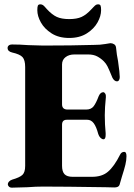

<svg xmlns="http://www.w3.org/2000/svg" viewBox="-20 -860 617 885"><path d="M16 -11Q16 -17 21.5 -23Q27 -29 36 -32Q71 -42 83.5 -54Q96 -66 96 -95V-551Q96 -583 84 -596.5Q72 -610 36 -618Q15 -623 15 -639Q15 -646 20.5 -650.5Q26 -655 35 -655Q71 -655 110 -652Q160 -650 179 -650Q313 -650 412 -653Q443 -653 464.5 -657Q486 -661 489 -661Q498 -661 506 -656Q514 -651 515 -640Q518 -607 524 -579Q532 -523 532 -505Q532 -496 528.5 -490.5Q525 -485 519 -485Q513 -485 507.5 -489.5Q502 -494 498 -502Q483 -539 476 -553Q469 -567 459 -577Q445 -591 428 -600Q411 -609 386 -609H323Q298 -609 282 -596.5Q266 -584 266 -563V-379Q266 -355 292 -355H377Q400 -355 411.5 -370Q423 -385 435 -417Q443 -435 456 -435Q461 -435 465 -428.5Q469 -422 468 -412Q463 -364 463 -329Q463 -286 467 -246V-238Q467 -218 457 -218Q450 -218 443 -225Q436 -232 433 -242Q424 -276 412 -292Q400 -308 382 -308H288Q266 -308 266 -285V-96Q266 -69 277.5 -57Q289 -45 315 -45H404Q450 -45 477 -68Q506 -92 534 -148Q540 -160 553 -160Q563 -160 563 -140Q563 -122 558 -101Q553 -80 542 -46L531 -8Q527 4 507 4L468 3Q273 0 179 0Q145 0 106 3Q54 5 35 5Q26 5 21 0Q16 -5 16 -11ZM152 -813Q152 -828 154.5 -834Q157 -840 166 -840Q173 -840 178 -836.5Q183 -833 188 -827Q193 -821 196 -818Q220 -792 242 -782Q264 -772 299 -772Q334 -772 356 -782Q378 -792 402 -818Q405 -821 411 -827.5Q417 -834 421.5 -837Q426 -840 432 -840Q441 -840 443.5 -834Q446 -828 446 -813Q446 -786 429.5 -756.5Q413 -727 380 -706Q347 -685 299 -685Q251 -685 218 -706Q185 -727 168.5 -756.5Q152 -786 152 -813Z"/></svg>

Font: EB Garamond ExtraBold
Style: Regular
Weight: 800
Designer: Georg Duffner and Octavio Pardo
Foundry: Georg Duffner
Version: Version 1.000